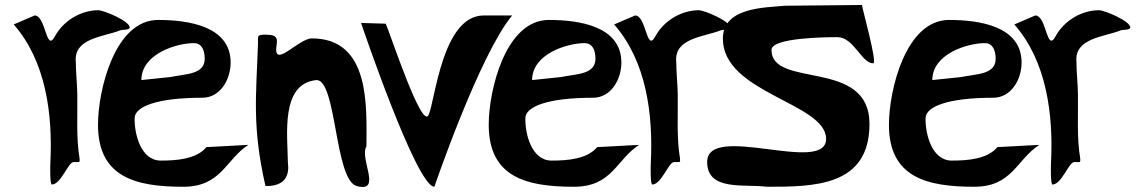

<svg xmlns="http://www.w3.org/2000/svg" viewBox="-20 -749 4590 770"><path d="M35 -651C164.1 -503.5 191.8 -291.5 182 -96C181.4 -83.5 179.7 -9 188 -9C224.5 -9 253.4 -99 275 -99H296C301.2 -99 299 -111.5 299 -114C284.9 -198.9 291.5 -286 290 -372C289.3 -414.1 284 -462.6 284 -501C274.8 -596.7 395.8 -600.8 461 -627C471.1 -631.1 500 -627.4 500 -639C500 -664.4 396.7 -708 374 -708C302.7 -707.5 233.4 -664.9 200 -603C164 -536.2 164.8 -687 119 -687Z M547 -428C547 -533.2 688.5 -576 757 -576C791.1 -576 800.1 -545.3 801 -516C803 -449 724 -453 663 -440ZM791 -357C864.6 -357 905 -431.9 905 -498C905 -645.3 733 -669 614 -669C439.7 -669 373 -385.7 373 -249C373 -38.7 522.6 0 715 0C868 0 885 -109.2 976 -168L808 -159C767.7 -110.7 688.6 -105 625 -105C544 -105 518.2 -213.9 520 -276C521.3 -321.5 609.5 -357 791 -357Z M1044.6 -3C1153.6 0 1134.7 -88.4 1134.6 -96C1133.1 -209.4 1104.3 -413.8 1249.6 -428C1330.2 -428 1321.6 -27.4 1410.6 -3C1514.4 25.5 1420 -114.3 1449.6 -162C1449.6 -316.5 1467.9 -595 1230.6 -595C1176 -595 1071.5 -464.8 1089.6 -571C1096 -608.7 1073 -609.1 1044.6 -610C1007.3 -610 1015.7 -603.6 1014.6 -571C1007.2 -361.9 990.6 -241 1044.6 -3Z M1428 -657C1428 -657 1650 0 1722 0C1722 0 1902 -528 2034 -687H1920C1754.3 -687 1725.4 -347.5 1699 -288C1672.2 -227.6 1549.6 -601 1527 -654Z M2114 -428C2114 -533.2 2255.5 -576 2324 -576C2358.1 -576 2367.1 -545.3 2368 -516C2370 -449 2291 -453 2230 -440ZM2358 -357C2431.6 -357 2472 -431.9 2472 -498C2472 -645.3 2300 -669 2181 -669C2006.7 -669 1940 -385.7 1940 -249C1940 -38.7 2089.6 0 2282 0C2435 0 2452 -109.2 2543 -168L2375 -159C2334.7 -110.7 2255.6 -105 2192 -105C2111 -105 2085.2 -213.9 2087 -276C2088.3 -321.5 2176.5 -357 2358 -357Z M2443 -651C2572.1 -503.5 2599.8 -291.5 2590 -96C2589.4 -83.5 2587.7 -9 2596 -9C2632.5 -9 2661.4 -99 2683 -99H2704C2709.2 -99 2707 -111.5 2707 -114C2692.9 -198.9 2699.5 -286 2698 -372C2697.3 -414.1 2692 -462.6 2692 -501C2682.8 -596.7 2803.8 -600.8 2869 -627C2879.1 -631.1 2908 -627.4 2908 -639C2908 -664.4 2804.7 -708 2782 -708C2710.7 -707.5 2641.4 -664.9 2608 -603C2572 -536.2 2572.8 -687 2527 -687Z M3437 -729 3128 -726C3048.1 -718 2879 -720.8 2879 -594C2879 -375 3293 -336.3 3293 -192C3293 -46.5 2816 -260.3 2816 -99C2816 19.3 2968.4 -12 3055 0C3244.4 0 3467 -1 3467 -252C3467 -517.6 3074 -391.5 3074 -549C3074 -598.4 3295.3 -600 3338 -600C3404.6 -600 3434.7 -495 3482 -495C3500.1 -495 3437 -716.5 3437 -729Z M3719 -428C3719 -533.2 3860.5 -576 3929 -576C3963.1 -576 3972.1 -545.3 3973 -516C3975 -449 3896 -453 3835 -440ZM3963 -357C4036.6 -357 4077 -431.9 4077 -498C4077 -645.3 3905 -669 3786 -669C3611.7 -669 3545 -385.7 3545 -249C3545 -38.7 3694.6 0 3887 0C4040 0 4057 -109.2 4148 -168L3980 -159C3939.7 -110.7 3860.6 -105 3797 -105C3716 -105 3690.2 -213.9 3692 -276C3693.3 -321.5 3781.5 -357 3963 -357Z M4048 -651C4177.1 -503.5 4204.8 -291.5 4195 -96C4194.4 -83.5 4192.7 -9 4201 -9C4237.5 -9 4266.4 -99 4288 -99H4309C4314.2 -99 4312 -111.5 4312 -114C4297.9 -198.9 4304.5 -286 4303 -372C4302.3 -414.1 4297 -462.6 4297 -501C4287.8 -596.7 4408.8 -600.8 4474 -627C4484.1 -631.1 4513 -627.4 4513 -639C4513 -664.4 4409.7 -708 4387 -708C4315.7 -707.5 4246.4 -664.9 4213 -603C4177 -536.2 4177.8 -687 4132 -687Z"/></svg>

Font: Rocketfuel
Style: Regular
Weight: 400
Designer: Mew Too
Foundry: Cannot Into Space Fonts.
Version: Version 0.27